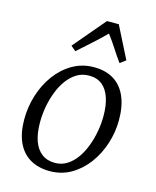

<svg xmlns="http://www.w3.org/2000/svg" viewBox="-122 -897 803 990"><g transform="rotate(15 280.0 -402.0)"><path d="M322.5 -567Q385.5 -567 428.8 -540Q472 -513 494.2 -461.5Q516.5 -410 516.5 -337Q516.5 -272 496.5 -210Q476.5 -148 439.5 -98.2Q402.5 -48.5 351.5 -19.2Q300.5 10 239 10Q177 10 133 -16.2Q89 -42.5 66.2 -92.8Q43.5 -143 43.5 -213.5Q43.5 -280.5 63.2 -343.8Q83 -407 120 -457.2Q157 -507.5 208.5 -537.2Q260 -567 322.5 -567ZM309 -518.5Q272.5 -518.5 243.2 -500.5Q214 -482.5 192 -452Q170 -421.5 155.2 -382.8Q140.5 -344 133.2 -302.2Q126 -260.5 126 -220.5Q126 -162 140.5 -121.5Q155 -81 183.5 -59.5Q212 -38 253.5 -38Q289 -38 317.8 -56Q346.5 -74 368.2 -104.5Q390 -135 404.5 -173.5Q419 -212 426.5 -253.8Q434 -295.5 434 -335Q434 -392.5 420.2 -433.5Q406.5 -474.5 379 -496.5Q351.5 -518.5 309 -518.5ZM207 -621.5 180.5 -644 324.5 -814H387.5L473.5 -644L443 -621.5Q418.5 -655 397.5 -688Q376.5 -721 351 -754.5Q318 -721 281.2 -688Q244.5 -655 207 -621.5Z"/></g></svg>

Font: Merriweather 20pt Light
Style: Italic
Weight: 300
Italic angle: -7.8°
Version: Version 2.101